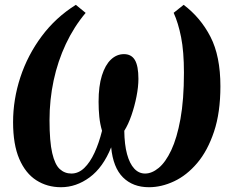

<svg xmlns="http://www.w3.org/2000/svg" viewBox="-20 -772 962 803"><path d="M235.1 11Q177.2 11 131.9 -18.1Q86.6 -47.1 60.6 -107.4Q34.7 -167.7 34.7 -261Q34.7 -356 65.1 -448.7Q95.6 -541.5 154.2 -620.2Q212.7 -698.9 297.2 -751.8L338.2 -718.1Q289.2 -659.9 255.4 -588Q221.6 -516 204.3 -435.3Q187.1 -354.6 187.1 -269.4Q187.1 -180.2 198.4 -131.8Q209.6 -83.4 230.1 -64.8Q250.6 -46.2 278.5 -46.2Q308.2 -46.2 332.5 -69.5Q356.7 -92.8 375.3 -133.2Q393.9 -173.6 406.7 -225Q398.3 -253.7 395.3 -283.7Q392.3 -313.7 392.3 -346.7Q392.3 -412.1 406.2 -456.2Q420.1 -500.4 444 -523Q468 -545.6 498.4 -545.6Q529.7 -545.6 544.3 -520.7Q558.9 -495.7 558.9 -442.1Q558.9 -409.1 550.9 -368.5Q542.9 -327.8 529.7 -289.5Q516.4 -251.2 499.8 -225Q500.5 -167.3 511.3 -127.5Q522.1 -87.7 541.4 -66.9Q560.6 -46.2 586.8 -46.2Q615.1 -46.2 643.7 -69.7Q672.3 -93.2 696.2 -143.7Q720.1 -194.3 734.7 -274.5Q749.3 -354.6 749.3 -468Q749.3 -556.6 737.4 -616.4Q725.5 -676.3 706.3 -718.4L748 -751.8Q819.1 -698.3 860.4 -617.8Q901.8 -537.3 901.8 -411.1Q901.8 -301.2 875.1 -221.4Q848.4 -141.5 804.7 -90Q761 -38.5 708.2 -13.8Q655.5 11 602.9 11Q535.8 11 494.4 -30.1Q453 -71.2 444.9 -155.9Q411.1 -71.7 354.9 -30.3Q298.8 11 235.1 11Z"/></svg>

Font: Merriweather Light
Style: Italic
Weight: 300
Italic angle: -7.8°
Designer: Eben Sorkin
Foundry: Eben Sorkin
Version: Version 2.101